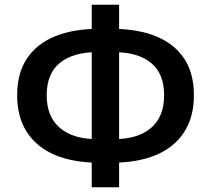

<svg xmlns="http://www.w3.org/2000/svg" viewBox="-20 -772 885 806"><path d="M395 -89Q289 -89 212 -121Q135 -153 93.5 -216.5Q52 -280 52 -372Q52 -465 93.5 -527Q135 -589 212 -620Q289 -651 395 -651H450Q557 -651 634 -620Q711 -589 752.5 -527Q794 -465 794 -372Q794 -280 752.5 -216.5Q711 -153 634 -121Q557 -89 450 -89ZM385 -188H460Q559 -188 614 -235Q669 -282 669 -372Q669 -463 614 -508Q559 -553 460 -553H385Q287 -553 231.5 -508Q176 -463 176 -372Q176 -282 231.5 -235Q287 -188 385 -188ZM365 14V-752H480V14Z"/></svg>

Font: Noto Sans SC SemiBold
Style: Regular
Weight: 600
Designer: Ryoko NISHIZUKA 西塚涼子 (kana, bopomofo & ideographs); Paul D. Hunt (Latin, Greek & Cyrillic); Sandoll Communications 산돌커뮤니
Foundry: Adobe
Version: Version 2.004-H2;hotconv 1.0.118;makeotfexe 2.5.65603